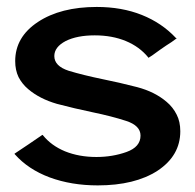

<svg xmlns="http://www.w3.org/2000/svg" viewBox="-20 -531 570 561"><path d="M138.7 -367.2Q138.7 -393.6 171.9 -411.1Q205.1 -427.7 256.8 -427.7Q307.6 -427.7 347.7 -411.1Q387.7 -394.5 413.1 -363.3Q413.1 -363.3 413.1 -362.3Q414.1 -362.3 414.1 -362.3Q414.1 -362.3 424.8 -369.1Q435.5 -377 449.2 -386.7Q465.8 -398.4 481.4 -408.2Q496.1 -418.9 496.1 -418.9Q496.1 -418.9 495.1 -419.9Q494.1 -419.9 494.1 -419.9Q453.1 -463.9 394.5 -487.3Q335.9 -510.7 262.7 -510.7Q157.2 -510.7 90.8 -466.8Q24.4 -422.9 24.4 -352.5Q24.4 -326.2 34.2 -305.7Q44.9 -285.2 62.5 -270.5Q95.7 -242.2 146.5 -227.5Q198.2 -213.9 250 -203.1Q306.6 -191.4 348.6 -177.7Q390.6 -164.1 390.6 -134.8Q390.6 -101.6 349.6 -86.9Q308.6 -72.3 261.7 -72.3Q210.9 -72.3 169.9 -88.9Q129.9 -105.5 105.5 -135.7Q105.5 -135.7 104.5 -136.7Q103.5 -136.7 103.5 -136.7Q103.5 -136.7 63.5 -109.4Q22.5 -82 22.5 -82Q22.5 -82 22.5 -81.1Q23.4 -80.1 23.4 -80.1Q62.5 -36.1 125 -12.7Q188.5 10.7 265.6 10.7Q374 10.7 440.4 -32.2Q506.8 -76.2 506.8 -147.5Q506.8 -175.8 496.1 -196.3Q485.4 -217.8 466.8 -233.4Q432.6 -262.7 380.9 -276.4Q328.1 -290 279.3 -299.8Q222.7 -311.5 180.7 -324.2Q138.7 -337.9 138.7 -367.2Z"/></svg>

Font: umazing
Style: Display
Weight: 400
Designer: umazing